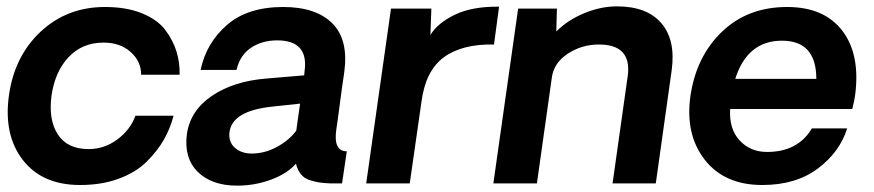

<svg xmlns="http://www.w3.org/2000/svg" viewBox="-20 -577 2749 604"><path d="M232 5Q113 5 52 -73.5Q-9 -152 8 -276Q25 -400 108 -477.5Q191 -555 310 -555Q378 -555 427 -535Q476 -515 500.5 -482Q525 -449 535.5 -414Q546 -379 545 -342H424Q424 -384 391 -413.5Q358 -443 306 -443Q239 -443 196 -397.5Q153 -352 142 -276Q132 -200 162 -154Q192 -108 259 -108Q309 -108 350 -139Q391 -170 406 -213H526Q516 -174 496 -138.5Q476 -103 442 -69Q408 -35 354 -15Q300 5 232 5Z M726 7Q646 7 602 -36.5Q558 -80 568 -156Q579 -230 647.5 -276Q716 -322 819 -330L937 -340L938 -352Q952 -450 852 -450Q805 -450 770 -427Q735 -404 724 -357H611Q629 -442 694 -498.5Q759 -555 871 -555Q974 -555 1025.5 -503.5Q1077 -452 1063 -350Q1057 -311 1048.5 -246Q1040 -181 1038 -170Q1028 -101 1071 -101L1056 0H1020Q998 -1 984.5 -3Q971 -5 954 -10.5Q937 -16 926.5 -29Q916 -42 911 -62Q884 -31 833 -12Q782 7 726 7ZM772 -94Q813 -94 851.5 -115Q890 -136 912 -166L924 -251L831 -241Q711 -227 702 -162Q698 -131 718.5 -112.5Q739 -94 772 -94Z M1550 -556 1534 -437Q1434 -439 1376.5 -397Q1319 -355 1306 -258L1269 0H1132L1210 -550H1337L1334 -467Q1356 -504 1410.5 -530.5Q1465 -557 1550 -556Z M1921 -557Q2015 -557 2060.5 -504Q2106 -451 2093 -356L2043 0H1907L1955 -340Q1967 -437 1864 -437Q1810 -437 1766 -408Q1722 -379 1716 -333L1669 0H1532L1610 -550H1732L1730 -478Q1766 -514 1818 -535.5Q1870 -557 1921 -557Z M2670 -277Q2668 -261 2661 -234H2277Q2273 -172 2306.5 -135.5Q2340 -99 2393 -99Q2490 -99 2534 -173H2645Q2622 -99 2553 -47Q2484 5 2378 5Q2259 5 2197 -74.5Q2135 -154 2152 -275Q2170 -399 2251 -477Q2332 -555 2456 -555Q2573 -555 2630 -480Q2687 -405 2670 -277ZM2440 -449Q2331 -449 2293 -329H2548Q2548 -449 2440 -449Z"/></svg>

Font: Oakes Grotesk
Style: Bold Italic
Weight: 600
Italic angle: -8°
Designer: Samuel Oakes
Foundry: Samuel Oakes
Version: Version 1.000;PS 001.000;hotconv 1.0.88;makeotf.lib2.5.64775